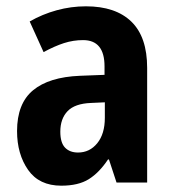

<svg xmlns="http://www.w3.org/2000/svg" viewBox="-20 -578 549 608"><path d="M252 -558Q346 -558 396 -509.5Q446 -461 446 -363V0H349L325 -73H322Q294 -31 261 -10.5Q228 10 174 10Q104 10 69 -40Q34 -90 34 -163Q34 -250 84.5 -292Q135 -334 233 -338L311 -341V-368Q311 -451 243 -451Q212 -451 182.5 -441.5Q153 -432 118 -413L74 -510Q114 -533 159.5 -545.5Q205 -558 252 -558ZM268 -252Q217 -250 194 -226Q171 -202 171 -161Q171 -126 186 -110.5Q201 -95 227 -95Q264 -95 288 -124.5Q312 -154 312 -205V-254Z"/></svg>

Font: Noto Sans Gujarati Condensed
Style: Bold
Weight: 700
Width: 3
Designer: Jelle Bosma - Monotype Design Team, Universal Thirst
Foundry: Monotype Imaging Inc.
Version: Version 2.106; ttfautohint (v1.8.4.7-5d5b)